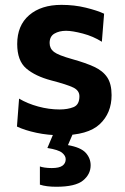

<svg xmlns="http://www.w3.org/2000/svg" viewBox="-20 -530 502 770"><path d="M224 12.5Q172.5 12.5 126 2.5Q79.5 -7.5 48 -22.5L56.5 -134.5Q90 -114.5 133.2 -102.8Q176.5 -91 219 -91Q251.5 -91 275 -100.5Q298.5 -110 298.5 -144Q298.5 -167 273.8 -179Q249 -191 185.5 -207.5Q121.5 -224.5 85.2 -255.5Q49 -286.5 49 -353.5Q49 -428 97 -469.2Q145 -510.5 226.5 -510.5Q278.5 -510.5 324.2 -499.2Q370 -488 397.5 -475L388.5 -362.5Q354 -384.5 312 -395.5Q270 -406.5 245 -406.5Q217.5 -406.5 198.2 -395.2Q179 -384 179 -357.5Q179 -335.5 196.2 -322Q213.5 -308.5 271 -292.5Q323 -278 357.8 -262Q392.5 -246 410 -219.8Q427.5 -193.5 427.5 -148.5Q427.5 -76.5 380 -32Q332.5 12.5 224 12.5ZM206 219Q165.5 219 140 210.5V137.5Q146 140 159 142Q172 144 187.5 144Q217.5 144 230.5 134.5Q243.5 125 243.5 108.5Q243.5 94.5 228.8 82.5Q214 70.5 170 63.5L207 -24H275V0L252.5 52Q304 61 323.8 82.8Q343.5 104.5 343.5 133Q343.5 169 312.8 194Q282 219 206 219Z"/></svg>

Font: Heraclito SemiBold
Style: Regular
Weight: 600
Designer: Kostas Bartsokas (font) & Cristiano Sobral (main changes)
Foundry: Kostas Bartsokas (font) & Cristiano Sobral (main changes)
Version: Version 1.00;July 8, 2020;FontCreator 13.0.0.2655 64-bit